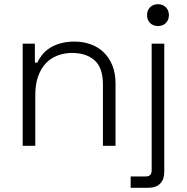

<svg xmlns="http://www.w3.org/2000/svg" viewBox="-20 -694 890 914"><path d="M88 0V-486H146V-396H158Q167 -416 181.5 -434Q196 -452 217 -465.5Q238 -479 267.5 -487.5Q297 -496 336 -496Q375 -496 410.5 -483.5Q446 -471 472.5 -446Q499 -421 514.5 -383.5Q530 -346 530 -296V0H470V-292Q470 -372 430 -407Q390 -442 323 -442Q286 -442 253.5 -429.5Q221 -417 198 -392.5Q175 -368 161.5 -330.5Q148 -293 148 -243V0ZM602 200V146H672Q689 146 695.5 138.5Q702 131 702 116V-486H762V124Q762 160 742.5 180Q723 200 684 200ZM732 -570Q709 -570 694.5 -584.5Q680 -599 680 -622Q680 -645 694.5 -659.5Q709 -674 732 -674Q755 -674 769.5 -659.5Q784 -645 784 -622Q784 -599 769.5 -584.5Q755 -570 732 -570Z"/></svg>

Font: Space Grotesk Light
Style: Regular
Weight: 300
Designer: Florian Karsten
Foundry: Florian Karsten
Version: Version 2.000